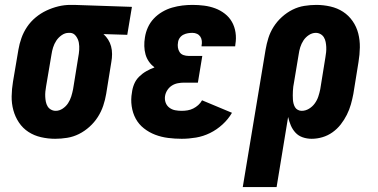

<svg xmlns="http://www.w3.org/2000/svg" viewBox="-20 -558 1540 783"><path d="M205 8Q176 8 147.5 1.5Q119 -5 96 -20Q73 -35 57.5 -58Q42 -81 34.5 -108.5Q27 -136 27.5 -165.5Q28 -195 33 -225L55 -355Q59 -379 67.5 -403Q76 -427 90.5 -448.5Q105 -470 125.5 -487Q146 -504 169.5 -515Q193 -526 217.5 -532Q242 -538 267 -538Q271 -538 275 -538Q279 -538 283 -538L518 -530L499 -416L402 -419Q413 -409 421 -396.5Q429 -384 433 -369Q437 -354 437 -337.5Q437 -321 434 -305L413 -175Q409 -151 401 -127Q393 -103 379 -81Q365 -59 345 -41Q325 -23 302 -11.5Q279 0 254 4Q229 8 205 8ZM207 -106Q222 -106 235.5 -115Q249 -124 257.5 -137Q266 -150 270.5 -164.5Q275 -179 278 -194L299 -324Q302 -339 303 -354.5Q304 -370 301.5 -384Q299 -398 290 -410.5Q281 -423 267 -424H264Q263 -424 262 -424Q261 -424 260 -424Q245 -424 231.5 -414.5Q218 -405 209.5 -392Q201 -379 196.5 -364.5Q192 -350 190 -336L168 -206Q166 -195 165 -184.5Q164 -174 164.5 -163.5Q165 -153 167 -143Q169 -133 174 -124.5Q179 -116 188 -111Q197 -106 207 -106Z M721 8Q693 8 665.5 4.5Q638 1 613 -8.5Q588 -18 567 -34.5Q546 -51 533.5 -74Q521 -97 517 -125Q513 -153 518 -180Q520 -198 527 -215Q534 -232 547 -245Q560 -258 576.5 -267.5Q593 -277 610 -283Q597 -293 587.5 -306.5Q578 -320 573.5 -336Q569 -352 568.5 -370Q568 -388 571 -405Q574 -426 583 -446Q592 -466 607 -482Q622 -498 641.5 -509.5Q661 -521 682 -527Q703 -533 723.5 -535.5Q744 -538 765 -538Q789 -538 812.5 -535Q836 -532 857.5 -524Q879 -516 897 -502Q915 -488 926 -468.5Q937 -449 940.5 -425.5Q944 -402 940 -378Q940 -376 939.5 -373.5Q939 -371 939 -369H802Q802 -370 802 -370.5Q802 -371 802 -372Q804 -381 803 -391Q802 -401 797 -408.5Q792 -416 783.5 -420Q775 -424 765 -424Q756 -424 746.5 -422.5Q737 -421 728 -416.5Q719 -412 713 -403.5Q707 -395 706 -385Q704 -375 705.5 -364.5Q707 -354 712.5 -345.5Q718 -337 728 -333.5Q738 -330 748 -330H805L787 -221H730Q718 -221 705 -218.5Q692 -216 681 -209Q670 -202 662.5 -190.5Q655 -179 653 -166Q651 -152 655.5 -139.5Q660 -127 670.5 -119Q681 -111 694 -108.5Q707 -106 721 -106Q733 -106 745 -108Q757 -110 768 -115.5Q779 -121 788.5 -129.5Q798 -138 804 -149L926 -98Q911 -72 887.5 -50.5Q864 -29 836.5 -15.5Q809 -2 779.5 3Q750 8 721 8Z M970 205 1063 -355Q1067 -379 1074.5 -403Q1082 -427 1096 -449Q1110 -471 1130 -489Q1150 -507 1173 -518.5Q1196 -530 1221 -534Q1246 -538 1270 -538Q1299 -538 1327.5 -531.5Q1356 -525 1379 -510Q1402 -495 1418 -472Q1434 -449 1441 -421.5Q1448 -394 1447.5 -364.5Q1447 -335 1442 -305L1421 -175Q1417 -154 1411 -132.5Q1405 -111 1394.5 -90Q1384 -69 1369.5 -50.5Q1355 -32 1336 -18.5Q1317 -5 1295 1.5Q1273 8 1251 8Q1232 8 1214.5 2Q1197 -4 1185 -17Q1173 -30 1166 -46.5Q1159 -63 1155 -81L1108 205ZM1210 -106Q1226 -106 1240 -114.5Q1254 -123 1263.5 -136Q1273 -149 1278 -164Q1283 -179 1286 -194L1307 -324Q1309 -335 1310 -345.5Q1311 -356 1310.5 -366.5Q1310 -377 1308 -387Q1306 -397 1301 -405.5Q1296 -414 1287 -419Q1278 -424 1268 -424Q1253 -424 1239.5 -415Q1226 -406 1217.5 -393Q1209 -380 1204.5 -365.5Q1200 -351 1198 -336L1179 -222Q1177 -213 1176 -204.5Q1175 -196 1174.5 -187Q1174 -178 1174 -169.5Q1174 -161 1174.5 -152.5Q1175 -144 1177 -136Q1179 -128 1183 -121Q1187 -114 1194.5 -110Q1202 -106 1210 -106Z"/></svg>

Font: Iosevka Slab Heavy
Style: Italic
Weight: 900
Italic angle: -9°
Monospace: yes
Designer: Belleve Invis
Foundry: Belleve Invis
Version: Version 11.1.0; ttfautohint (v1.8.3)